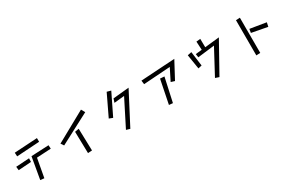

<svg xmlns="http://www.w3.org/2000/svg" viewBox="157 -2279 5687 3810"><g transform="rotate(-30 3000.0 -374.0)"><path d="M229 -674 755 -706 756 -621 234 -588ZM482 -449 883 -468 888 -387 562 -369 484 58 395 49ZM114 -418 419 -437 416 -355 123 -335Z M1104 -377 1794 -758 1842 -672 1150 -309ZM1473 -435 1565 -452 1579 53 1484 59Z M2413 -810 2504 -785 2266 -297 2183 -329ZM2671 -566 2437 -542 2465 -628 2830 -663 2452 62 2366 37Z M3744 -611 3132 -569 3121 -656 3902 -705 3694 -316 3609 -342ZM3461 -507 3558 -500 3439 43 3352 35Z M4715 -539 4330 -493 4318 -573 4463 -588 4453 -781 4546 -791 4549 -597 4881 -632 4497 57 4411 28ZM4169 -632 4261 -651 4305 -320 4222 -301Z M5345 -757 5437 -761 5438 46 5346 50ZM5489 -475 5855 -415 5835 -322 5475 -390Z"/></g></svg>

Font: Moralerspace Krypton JPDOC
Style: Regular
Weight: 400
Version: v0.0.6; ttfautohint (v1.8.4.7-5d5b-dirty) -l 6 -r 45 -G 200 